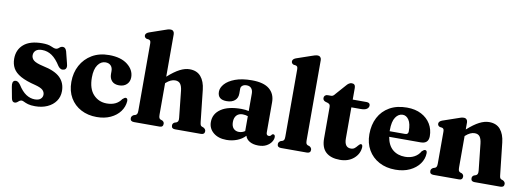

<svg xmlns="http://www.w3.org/2000/svg" viewBox="-60 -1106 4029 1475"><g transform="rotate(10 1955.0 -368.5)"><path d="M238 -39.5Q267.5 -39.5 282.8 -53Q298 -66.5 298 -86.5Q298 -107 282.5 -122Q267 -137 223.5 -148.5Q149 -166.5 106.2 -190.5Q63.5 -214.5 45.8 -246.5Q28 -278.5 28 -320Q28 -390.5 76.8 -432.2Q125.5 -474 220 -474Q267 -474 291.2 -462.5Q315.5 -451 329 -451Q342 -451 354.2 -462.5Q366.5 -474 381 -474Q390.5 -474 398 -468Q405.5 -462 411 -445.5L433 -358.5Q447 -314 421 -304Q394 -294 373.5 -322Q340 -375.5 305.2 -399.2Q270.5 -423 228.5 -423Q195.5 -423 179.2 -408.2Q163 -393.5 163 -370.5Q163 -347 182.2 -331Q201.5 -315 257 -302.5Q350 -283.5 391.5 -242.8Q433 -202 433 -138Q433 -93 409.2 -59.2Q385.5 -25.5 344 -6.8Q302.5 12 249 12Q214.5 12 193.8 5.8Q173 -0.5 161 -6.8Q149 -13 142 -13Q129 -13 116 -0.8Q103 11.5 89.5 11.5Q69.5 11.5 64 -17.5L48 -103Q39.5 -146 62.5 -153.5Q85 -160.5 106.5 -130.5Q137 -82 169.5 -60.8Q202 -39.5 238 -39.5Z M938.5 -335Q938.5 -301 916.2 -279.5Q894 -258 856.5 -258Q819.5 -258 800.2 -278.8Q781 -299.5 781 -333.5V-355.5Q781 -383 766 -398.5Q751 -414 724.5 -414Q689 -414 665 -379.8Q641 -345.5 641 -281.5Q641 -194 682.8 -149.2Q724.5 -104.5 787.5 -104.5Q864 -104.5 900 -158Q916 -173 925 -172.5Q940.5 -172 940 -149Q937 -104.5 910 -68Q883 -31.5 836.5 -10Q790 11.5 729 11.5Q660.5 11.5 606.8 -16.8Q553 -45 522.2 -97.2Q491.5 -149.5 491.5 -221Q491.5 -293 522.5 -350.2Q553.5 -407.5 609.8 -440.8Q666 -474 742.5 -474Q834.5 -474 886.5 -433.2Q938.5 -392.5 938.5 -335Z M1202.5 -718V-386.5Q1254.5 -433 1294.8 -453.5Q1335 -474 1370.5 -474Q1427.5 -474 1458.5 -437.5Q1489.5 -401 1496.5 -336.5L1523 -93Q1525 -75 1527.8 -67.5Q1530.5 -60 1538.5 -56.5L1552 -51.5Q1570 -41.5 1570 -25.5Q1570 0 1541 0H1338.5Q1311 0 1311 -26Q1311 -41 1325.5 -49.5L1340.5 -54.5Q1348.5 -58 1352.8 -66Q1357 -74 1355 -92L1333 -300.5Q1329 -335.5 1315.8 -353Q1302.5 -370.5 1275.5 -370.5Q1241.5 -370.5 1205 -338L1202.5 -335.5V-92.5Q1202.5 -74 1205.8 -66Q1209 -58 1217 -54.5L1231.5 -49.5Q1246 -41 1246 -26Q1246 0 1218.5 0H1019Q989.5 0 989.5 -25.5Q989.5 -42 1007.5 -52L1022 -56.5Q1029.5 -60 1033.2 -67.5Q1037 -75 1037 -92.5V-616Q1037 -630.5 1033 -636.2Q1029 -642 1021.5 -644.5L1003.5 -647Q986 -654 986 -670Q986 -688 1012 -698L1122 -736Q1140.5 -743 1151.5 -746Q1162.5 -749 1173.5 -749Q1187.5 -749 1195 -740.2Q1202.5 -731.5 1202.5 -718Z M1600.5 -103.5Q1600.5 -167.5 1656 -205.2Q1711.5 -243 1814 -243Q1847 -243 1872.5 -236.5V-373Q1872.5 -399 1859.5 -413.8Q1846.5 -428.5 1823.5 -428.5Q1802.5 -428.5 1790.2 -418.8Q1778 -409 1778 -394V-356Q1778 -321.5 1755 -301.8Q1732 -282 1691 -282Q1621 -282 1621 -343.5Q1621 -374.5 1647.2 -404.2Q1673.5 -434 1726 -453.8Q1778.5 -473.5 1856.5 -473.5Q1948.5 -473.5 1993 -436.5Q2037.5 -399.5 2037.5 -335V-99Q2037.5 -75 2057.5 -75Q2070.5 -75 2078 -88Q2083 -93.5 2088.5 -93.5Q2104 -93.5 2104 -73.5Q2104 -55.5 2091 -35.5Q2078 -15.5 2052.8 -2Q2027.5 11.5 1990.5 11.5Q1949.5 11.5 1922.5 -4.2Q1895.5 -20 1888 -46.5Q1862.5 -18.5 1823.5 -3.5Q1784.5 11.5 1741.5 11.5Q1678 11.5 1639.2 -20.8Q1600.5 -53 1600.5 -103.5ZM1767 -133Q1767 -99.5 1783.2 -82.5Q1799.5 -65.5 1825.5 -65.5Q1851 -65.5 1872.5 -80.5V-196.5Q1853.5 -203.5 1831.5 -203.5Q1801.5 -203.5 1784.2 -185Q1767 -166.5 1767 -133Z M2349.5 -718V-92.5Q2349.5 -75 2353 -67.5Q2356.5 -60 2364 -56.5L2378.5 -52Q2396 -42 2396 -25.5Q2396 0 2367 0H2165.5Q2136.5 0 2136.5 -25.5Q2136.5 -42 2154 -52L2168.5 -56.5Q2176.5 -60 2180 -67.5Q2183.5 -75 2183.5 -92.5V-616Q2183.5 -630.5 2179.8 -636.2Q2176 -642 2168 -644.5L2150 -647Q2133 -654 2133 -670Q2133 -688 2158.5 -698L2269 -736Q2303 -749 2319.5 -749Q2334 -749 2341.8 -740.2Q2349.5 -731.5 2349.5 -718Z M2460 -403.5 2438.5 -410Q2420.5 -417.5 2420.5 -436Q2420.5 -447.5 2428.5 -454.8Q2436.5 -462 2449 -462H2476Q2484 -462 2491 -466.8Q2498 -471.5 2507.5 -484L2571.5 -556.5Q2593.5 -584.5 2615.5 -584.5Q2644 -584.5 2644 -553V-462H2751.5Q2779.5 -462 2779.5 -439.5Q2779.5 -423.5 2764.8 -412.5Q2750 -401.5 2717 -401.5H2644V-159Q2644 -89 2694 -89Q2713 -89 2724.5 -98.8Q2736 -108.5 2744.8 -119.8Q2753.5 -131 2763.5 -136Q2779.5 -137.5 2779 -114Q2776 -61.5 2733.8 -25.2Q2691.5 11 2626.5 11Q2555.5 11 2517.2 -23.5Q2479 -58 2479 -130V-373Q2479 -387 2474.8 -393.2Q2470.5 -399.5 2460 -403.5Z M3276 -287.5Q3276 -229 3215 -229H2969.5Q2980.5 -163.5 3019 -131.2Q3057.5 -99 3115.5 -99Q3155.5 -99 3186.8 -115.8Q3218 -132.5 3234.5 -162.5Q3250 -177.5 3259.5 -177Q3275 -176.5 3274.5 -154Q3273.5 -109.5 3246.2 -71.8Q3219 -34 3170.8 -11.2Q3122.5 11.5 3059 11.5Q2986.5 11.5 2931.8 -18Q2877 -47.5 2846.5 -100.2Q2816 -153 2816 -223Q2816 -297 2845.5 -353.5Q2875 -410 2931 -442Q2987 -474 3066 -474Q3131.5 -474 3178.5 -449.2Q3225.5 -424.5 3250.8 -382.5Q3276 -340.5 3276 -287.5ZM2965.5 -280Q2965.5 -275.5 2965.5 -272H3086Q3110.5 -272 3110.5 -296Q3110.5 -356.5 3091 -385.2Q3071.5 -414 3043.5 -414Q3010 -414 2987.8 -381.2Q2965.5 -348.5 2965.5 -280Z M3539 -442V-386.5Q3591 -433 3631.2 -453.5Q3671.5 -474 3707 -474Q3764 -474 3794.8 -437.5Q3825.5 -401 3832.5 -337L3859.5 -93Q3861 -75 3864 -67.5Q3867 -60 3874.5 -56.5L3888.5 -51.5Q3906 -41.5 3906 -25.5Q3906 0 3877 0H3675Q3647.5 0 3647.5 -26Q3647.5 -41 3662 -49.5L3676.5 -54.5Q3685 -58 3689 -66Q3693 -74 3691.5 -92L3669 -301Q3665 -336 3652 -353.2Q3639 -370.5 3612 -370.5Q3578 -370.5 3541.5 -337.5L3539 -335.5V-92.5Q3539 -74 3542.2 -66Q3545.5 -58 3553.5 -54.5L3568 -49.5Q3582 -41 3582 -26Q3582 0 3555 0H3355Q3326 0 3326 -25.5Q3326 -42 3343.5 -51.5L3358.5 -56.5Q3366 -60 3369.5 -67.5Q3373 -75 3373 -92.5V-340Q3373 -354.5 3369.2 -360.2Q3365.5 -366 3357.5 -368.5L3339.5 -371Q3322.5 -378 3322.5 -394Q3322.5 -412 3348 -422L3458.5 -460Q3476.5 -467 3487.8 -470Q3499 -473 3509.5 -473Q3523.5 -473 3531.2 -464.2Q3539 -455.5 3539 -442Z"/></g></svg>

Font: Fraunces 72pt Soft
Style: Bold
Weight: 700
Version: Version 1.000;[b76b70a41]